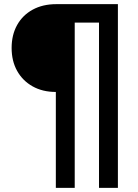

<svg xmlns="http://www.w3.org/2000/svg" viewBox="-20 -725 665 925"><path d="M249 180V-282Q185 -282 137 -309Q89 -336 62.5 -383.5Q36 -431 36 -494Q36 -557 62.5 -604.5Q89 -652 137.5 -678.5Q186 -705 251 -705H548V180H457V-616H340V180Z"/></svg>

Font: Nunito Sans 12pt ExtraLight 12pt
Style: Bold
Weight: 700
Version: Version 3.101;gftools[0.9.27]